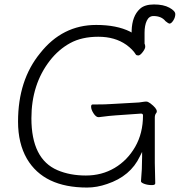

<svg xmlns="http://www.w3.org/2000/svg" viewBox="-20 -825 807 862"><path d="M564 -683 571 -679V-687Q573 -753 608 -785Q629 -805 671.5 -805Q714 -805 740.5 -790.5Q767 -776 767 -761.5Q767 -747 758 -733Q749 -719 741 -719Q735 -720 723 -730Q705 -753 669 -753Q649 -753 639 -732Q629 -711 629 -678V-629Q632 -624 632 -615Q632 -606 620.5 -591Q609 -576 601 -576Q593 -576 590 -580Q576 -603 547 -624Q496 -660 421.5 -660Q347 -660 295 -631.5Q243 -603 204 -553Q121 -446 121 -294Q121 -111 238 -61Q294 -37 365.5 -37Q437 -37 494.5 -71Q552 -105 587 -166Q622 -227 622 -307Q622 -315 613 -315L499 -307Q478 -306 424 -299H422Q411 -299 400 -316Q389 -333 389 -346Q389 -356 396 -356H410Q454 -356 480 -358L604 -365Q613 -366 621.5 -367.5Q630 -369 637 -369Q644 -369 655 -361Q684 -339 684 -325Q684 -320 681 -317Q675 -310 675 -297V-93Q675 -85 676 -48.5Q677 -12 677 -2Q677 6 662 6Q643 6 628 0.5Q613 -5 613 -11V-12Q618 -65 618 -121V-143L608 -123Q566 -34 461 1Q415 17 371 17Q177 17 101 -112Q61 -181 61 -279Q61 -465 160 -586Q260 -713 412 -713Q504 -713 564 -683Z"/></svg>

Font: Moon Stars Kai T Light
Style: Regular
Weight: 300
Designer: GuiWonder
Version: Version 1.101